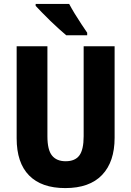

<svg xmlns="http://www.w3.org/2000/svg" viewBox="-20 -950 669 980"><path d="M565 -247Q565 -124 501 -57Q437 10 313 10Q192 10 128.5 -54.5Q65 -119 65 -244V-714H222V-254Q222 -185 245.5 -156Q269 -127 315 -127Q363 -127 385 -156.5Q407 -186 407 -255V-714H565ZM333 -930Q344 -909 361 -881Q378 -853 396 -826Q414 -799 425 -783V-770H318Q304 -782 282 -801.5Q260 -821 237 -843.5Q214 -866 194 -886.5Q174 -907 162 -920V-930Z"/></svg>

Font: Noto Sans Armenian Condensed ExtraBold
Style: Regular
Weight: 800
Width: 3
Designer: Monotype Design Team
Foundry: Monotype Imaging Inc.
Version: Version 2.008; ttfautohint (v1.8.4.7-5d5b)